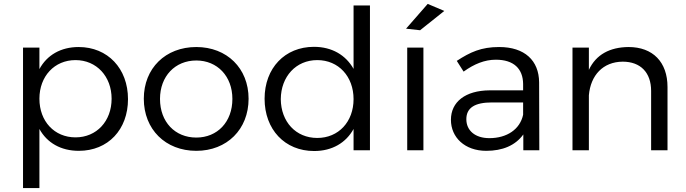

<svg xmlns="http://www.w3.org/2000/svg" viewBox="-20 -770 3518 984"><path d="M383 -529C292 -529 221 -488 182 -416V-526H98V194H182V-109C221 -38 292 3 384 3C534 3 636 -106 636 -262C636 -419 532 -529 383 -529ZM367 -66C259 -66 182 -148 182 -264C182 -379 259 -462 367 -462C475 -462 552 -378 552 -264C552 -149 475 -66 367 -66Z M986 -529C828 -529 717 -420 717 -264C717 -107 828 3 986 3C1143 3 1254 -107 1254 -264C1254 -420 1143 -529 986 -529ZM986 -460C1094 -460 1171 -379 1171 -263C1171 -145 1094 -65 986 -65C877 -65 800 -145 800 -263C800 -379 877 -460 986 -460Z M1792 -742V-417C1752 -488 1681 -530 1589 -530C1440 -530 1336 -421 1336 -264C1336 -107 1439 4 1590 4C1682 4 1753 -38 1792 -109V0H1876V-742ZM1606 -63C1496 -63 1420 -146 1419 -262C1420 -378 1497 -462 1606 -462C1715 -462 1792 -378 1792 -262C1792 -146 1715 -63 1606 -63Z M2172 -750 2061 -623 2133 -615 2257 -714ZM2067 -526V0H2150V-526Z M2744 0 2743 -348C2742 -460 2669 -529 2538 -529C2446 -529 2390 -503 2321 -458L2356 -403C2410 -442 2464 -464 2521 -464C2614 -464 2660 -417 2661 -340V-307H2489C2365 -306 2291 -248 2291 -156C2291 -66 2362 3 2472 3C2555 3 2621 -24 2662 -81V0ZM2488 -62C2415 -62 2370 -101 2370 -159C2370 -218 2414 -245 2501 -245H2661V-182C2645 -107 2578 -62 2488 -62Z M3201 -529C3106 -528 3035 -491 2998 -412V-526H2914V0H2998V-282C3007 -384 3070 -453 3171 -454C3263 -454 3317 -398 3317 -304V0H3401V-324C3401 -452 3326 -529 3201 -529Z"/></svg>

Font: Juman Normal
Style: Regular
Weight: 300
Designer: Bandar Raffah (Arabic) Julieta Ulanovsky (Latin)
Foundry: Caramella
Version: Version 5.022;PS 005.022;hotconv 1.0.88;makeotf.lib2.5.64775